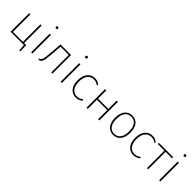

<svg xmlns="http://www.w3.org/2000/svg" viewBox="308 -2194 3796 3796"><g transform="rotate(45 2206.5 -296.0)"><path d="M522 -31V142H497L486 0H114V-520H148V-31H427V-520H461V-31Z M723 0H689V-520H723ZM734 -707Q734 -695 726.5 -687Q719 -679 705 -679Q693 -679 685 -687Q677 -695 677 -707Q677 -718 685 -726Q693 -734 705 -734Q719 -734 726.5 -726Q734 -718 734 -707Z M1285 -520V0H1251V-489H1021L1005 -283Q995 -159 987 -109.5Q979 -60 960 -34.5Q941 -9 897 6L887 -22Q919 -33 933.5 -55.5Q948 -78 955 -125Q962 -172 971 -286L989 -520Z M1547 0H1513V-520H1547ZM1558 -707Q1558 -695 1550.5 -687Q1543 -679 1529 -679Q1517 -679 1509 -687Q1501 -695 1501 -707Q1501 -718 1509 -726Q1517 -734 1529 -734Q1543 -734 1550.5 -726Q1558 -718 1558 -707Z M2083 -480 2064 -457Q2040 -478 2011.5 -488.5Q1983 -499 1945 -499Q1865 -499 1815 -436.5Q1765 -374 1765 -257Q1765 -143 1814.5 -82Q1864 -21 1944 -21Q2014 -21 2069 -68L2088 -44Q2027 10 1946 10Q1881 10 1832 -21.5Q1783 -53 1756 -113Q1729 -173 1729 -257Q1729 -340 1755.5 -402Q1782 -464 1831 -497.5Q1880 -531 1944 -531Q1987 -531 2019 -519Q2051 -507 2083 -480Z M2560 -256H2271V0H2237V-520H2271V-287H2560V-520H2594V0H2560Z M3200 -262Q3200 -134 3143 -62Q3086 10 2988 10Q2889 10 2832.5 -61.5Q2776 -133 2776 -259Q2776 -387 2833.5 -459Q2891 -531 2989 -531Q3088 -531 3144 -461Q3200 -391 3200 -262ZM2812 -259Q2812 -145 2858.5 -83Q2905 -21 2988 -21Q3070 -21 3117.5 -83Q3165 -145 3165 -262Q3165 -377 3118.5 -438.5Q3072 -500 2989 -500Q2906 -500 2859 -438Q2812 -376 2812 -259Z M3692 -480 3673 -457Q3649 -478 3620.5 -488.5Q3592 -499 3554 -499Q3474 -499 3424 -436.5Q3374 -374 3374 -257Q3374 -143 3423.5 -82Q3473 -21 3553 -21Q3623 -21 3678 -68L3697 -44Q3636 10 3555 10Q3490 10 3441 -21.5Q3392 -53 3365 -113Q3338 -173 3338 -257Q3338 -340 3364.5 -402Q3391 -464 3440 -497.5Q3489 -531 3553 -531Q3596 -531 3628 -519Q3660 -507 3692 -480Z M4138 -488H3960V0H3926V-488H3742V-520H4143Z M4300 0H4266V-520H4300ZM4311 -707Q4311 -695 4303.5 -687Q4296 -679 4282 -679Q4270 -679 4262 -687Q4254 -695 4254 -707Q4254 -718 4262 -726Q4270 -734 4282 -734Q4296 -734 4303.5 -726Q4311 -718 4311 -707Z"/></g></svg>

Font: FiraGO UltraLight
Style: Regular
Weight: 200
Designer: bBox Type
Foundry: bBox Type GmbH
Version: Version 1.001